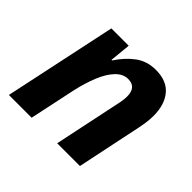

<svg xmlns="http://www.w3.org/2000/svg" viewBox="-136 -716 877 877"><g transform="rotate(45 302.0 -278.0)"><path d="M18 0 134 -546H246L236 -445H240Q272 -494 313.5 -525Q355 -556 412 -556Q483 -556 518 -513.5Q553 -471 553 -399Q553 -363 542 -311L477 0H330L397 -319Q405 -354 405 -377Q405 -437 352 -437Q319 -437 292 -408.5Q265 -380 245.5 -332Q226 -284 213 -226L165 0Z"/></g></svg>

Font: Noto IKEA Latin
Style: Bold Italic
Weight: 700
Italic angle: -12°
Designer: Monotype Design Team
Foundry: Monotype Imaging Inc.
Version: Version 1.0